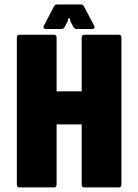

<svg xmlns="http://www.w3.org/2000/svg" viewBox="-20 -818 604 838"><path d="M66 0Q53.5 0 53.5 -12.5V-654Q53.5 -666.5 66 -666.5H214.5Q227 -666.5 227 -654V-419.5H336.5V-654Q336.5 -666.5 349 -666.5H497.5Q510 -666.5 510 -654V-12.5Q510 0 497.5 0H349Q336.5 0 336.5 -12.5V-275H227V-12.5Q227 0 214.5 0ZM180 -691.5Q173.5 -691.5 171 -695.5Q168.5 -699.5 171.5 -705.5L215.5 -790Q219 -798.5 230 -798.5H332Q343 -798.5 346.5 -790L391 -705.5Q394.5 -699.5 391.8 -695.5Q389 -691.5 383 -691.5H313Q305.5 -691.5 299.5 -701.5L286.5 -727.5L284 -738.5H278L276.5 -727.5L263 -701.5Q257.5 -691.5 250 -691.5Z"/></svg>

Font: Jaro 24pt
Style: Regular
Weight: 400
Designer: Agyei Archer, Celine Hurka, Mirko Velimirović
Version: Version 1.000